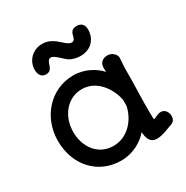

<svg xmlns="http://www.w3.org/2000/svg" viewBox="-198 -1038 1174 1215"><g transform="rotate(-30 389.0 -430.5)"><path d="M55.7 -293C55.7 -117.2 173.3 14.2 342.3 14.2C426.3 14.2 502 -27.8 542.5 -78.1C544.4 -39.6 554.7 7.3 606 7.3C648.4 7.3 689 -12.7 728.5 -26.4C751.5 -34.2 758.3 -54.7 758.3 -72.3C758.3 -97.7 742.2 -127.9 710.9 -127.9C697.3 -127.9 689 -124 680.2 -120.6C670.4 -115.7 657.2 -110.4 651.4 -108.9C648.4 -125.5 648.9 -161.6 648.9 -224.6C648.9 -252.4 649.9 -288.1 650.9 -319.3C652.3 -365.2 653.3 -418.9 653.3 -490.2C654.3 -513.2 657.7 -535.6 657.7 -557.6C657.7 -576.2 633.8 -606.9 597.7 -606.9C555.2 -606.9 537.6 -581.1 537.6 -548.8C537.6 -541 537.6 -529.3 538.1 -520.5C500.5 -563 430.7 -605.5 346.7 -605.5C183.1 -605.5 55.7 -470.2 55.7 -293ZM168 -293C168 -409.7 243.2 -502.9 349.6 -502.9C463.4 -502.9 528.3 -393.6 543 -314V-271C526.9 -185.5 456.1 -90.8 345.7 -90.8C233.4 -90.8 168 -187 168 -293ZM202.6 -696.3C235.4 -696.3 243.2 -719.7 250.5 -740.7C256.3 -757.3 261.7 -774.4 281.2 -774.4C305.7 -774.4 350.1 -721.2 375 -706.1C392.1 -696.3 423.8 -688 448.2 -688C538.1 -688 574.2 -752.9 574.2 -809.1C574.2 -852.1 548.8 -865.7 521.5 -865.7C482.4 -865.7 475.6 -841.3 470.7 -819.8C467.3 -805.7 462.4 -790 443.8 -790C426.3 -790 409.2 -804.2 389.6 -822.3C361.8 -847.2 328.1 -876.5 276.4 -876.5C203.1 -876.5 153.3 -820.3 153.3 -757.3C153.3 -718.8 171.9 -696.3 202.6 -696.3Z"/></g></svg>

Font: Autour One
Style: Regular
Weight: 400
Designer: Eben Sorkin
Foundry: Eben Sorkin
Version: Version 1.002